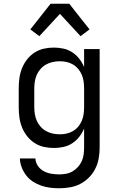

<svg xmlns="http://www.w3.org/2000/svg" viewBox="-20 -782 640 1025"><path d="M296 223Q272 223 247.5 220Q223 217 200 209Q177 201 156 187.5Q135 174 120 154.5Q105 135 96 112Q87 89 86 64H169Q170 86 182.5 104Q195 122 214 132Q233 142 254 145.5Q275 149 296 149Q315 149 333.5 145.5Q352 142 368 132.5Q384 123 396.5 109Q409 95 416.5 78Q424 61 426.5 42.5Q429 24 429 5V-96Q419 -72 403 -51.5Q387 -31 365.5 -17Q344 -3 318.5 2.5Q293 8 268 8Q240 8 213.5 2Q187 -4 164 -19Q141 -34 124 -56Q107 -78 97 -103.5Q87 -129 83.5 -156Q80 -183 80 -210V-310Q80 -337 83.5 -364Q87 -391 97 -416.5Q107 -442 124 -464Q141 -486 164 -501Q187 -516 213.5 -522Q240 -528 268 -528Q293 -528 318.5 -522.5Q344 -517 365.5 -503Q387 -489 403 -468.5Q419 -448 429 -424V-520H512V5Q512 34 507 63Q502 92 489 118Q476 144 455.5 165Q435 186 409 199.5Q383 213 354 218Q325 223 296 223ZM299 -65Q318 -65 336 -69Q354 -73 370 -82.5Q386 -92 398 -106.5Q410 -121 417 -138Q424 -155 426.5 -173.5Q429 -192 429 -210V-310Q429 -328 426.5 -346.5Q424 -365 417 -382Q410 -399 398 -413.5Q386 -428 370 -437.5Q354 -447 336 -451Q318 -455 299 -455Q280 -455 261.5 -451Q243 -447 226.5 -438Q210 -429 197 -414.5Q184 -400 176.5 -383Q169 -366 166 -347.5Q163 -329 163 -310V-210Q163 -191 166 -172.5Q169 -154 176.5 -137Q184 -120 197 -105.5Q210 -91 226.5 -82Q243 -73 261.5 -69Q280 -65 299 -65ZM190 -589 142 -625 250 -762H350L386 -716L458 -625L410 -589L300 -708Z"/></svg>

Font: Nova Nerd Font
Style: Regular
Weight: 400
Designer: Belleve Invis
Foundry: Belleve Invis
Version: Version 24.1.4; ttfautohint (v1.8.4);Nerd Fonts 3.1.1